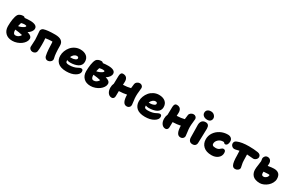

<svg xmlns="http://www.w3.org/2000/svg" viewBox="204 -2332 5968 3921"><g transform="rotate(30 3188.0 -371.5)"><path d="M254.9 20Q148.9 20 89.8 -39.8Q30.8 -99.6 30.8 -198.2Q30.8 -278.8 43 -359.4Q55.2 -439.9 83 -484.9Q96.2 -506.3 129.2 -520.3Q162.1 -534.2 196.8 -534.2Q229.5 -534.2 242.2 -511.2Q302.2 -520 370.1 -520Q448.7 -520 492.4 -496.3Q536.1 -472.7 536.1 -425.8Q536.1 -389.6 510.5 -354.2Q484.9 -318.8 439 -290Q547.9 -263.7 547.9 -193.8Q547.9 -155.8 522.7 -116.7Q497.6 -77.6 457.5 -47.9Q417.5 -18.1 363.3 1Q309.1 20 254.9 20ZM312 -397Q272 -397 231 -384.8Q215.3 -335.4 209 -299.8Q237.8 -303.2 272.5 -316.9Q307.1 -330.6 331.5 -348.1Q356 -365.7 356 -378.9Q356 -397 312 -397ZM196.8 -190.9Q196.8 -154.8 211.9 -131.3Q227.1 -107.9 257.8 -107.9Q293 -107.9 323.7 -128.2Q354.5 -148.4 371.1 -182.1Q340.8 -190.4 288.3 -198.7Q235.8 -207 196.8 -210Z M1077.6 9.8Q1054.2 9.8 1034.2 -7.1Q1014.2 -23.9 1006.8 -50.8Q999 -78.6 993.4 -125Q987.8 -171.4 985.8 -205.6Q983.9 -239.7 982.2 -289.8Q980.5 -339.8 980 -346.2Q978 -367.7 976.1 -377H942.9Q896 -377 814.9 -363.8Q821.8 -309.1 821.8 -214.8Q821.8 -98.1 813 -53.2Q807.6 -25.9 783.7 -8.5Q759.8 8.8 726.1 8.8Q692.9 8.8 668.5 -13.7Q644 -36.1 644 -66.9Q644 -87.4 647.9 -147.9Q651.9 -208.5 651.9 -234.9Q651.9 -277.8 644.8 -342Q637.7 -406.2 637.7 -437Q637.7 -457 653.3 -477.1Q668.9 -497.1 692.9 -503.9Q774.4 -529.8 952.6 -529.8Q1150.9 -529.8 1150.9 -384.8Q1150.9 -184.1 1174.8 -101.1Q1178.7 -85.4 1178.7 -76.2Q1178.7 -40 1148.7 -15.1Q1118.7 9.8 1077.6 9.8Z M1520.5 9.8Q1453.1 9.8 1401.9 -6.3Q1350.6 -22.5 1319.3 -52.2Q1288.1 -82 1272.5 -121.6Q1256.8 -161.1 1256.8 -210Q1256.8 -265.6 1278.1 -321.3Q1299.3 -377 1336.9 -422.4Q1374.5 -467.8 1431.6 -496.3Q1488.8 -524.9 1554.7 -524.9Q1647 -524.9 1702.4 -479.2Q1757.8 -433.6 1757.8 -349.1Q1757.8 -307.1 1737.3 -275.1Q1716.8 -243.2 1680.4 -224.1Q1644 -205.1 1598.4 -195.6Q1552.7 -186 1498.5 -186Q1458.5 -186 1425.8 -201.2V-187Q1425.8 -157.2 1443.8 -144.5Q1461.9 -131.8 1507.8 -131.8Q1561.5 -131.8 1606.2 -142.3Q1650.9 -152.8 1674.1 -165.5Q1697.3 -178.2 1720.9 -188.7Q1744.6 -199.2 1761.7 -199.2Q1804.7 -199.2 1804.7 -145Q1804.7 -84.5 1724.9 -37.4Q1645 9.8 1520.5 9.8ZM1557.6 -374Q1521.5 -374 1492.2 -349.4Q1462.9 -324.7 1444.8 -283.2Q1469.2 -280.8 1479.5 -280.8Q1523.4 -280.8 1561 -297.4Q1598.6 -314 1598.6 -337.9Q1598.6 -374 1557.6 -374Z M2098.1 20Q1992.2 20 1933.1 -39.8Q1874 -99.6 1874 -198.2Q1874 -278.8 1886.2 -359.4Q1898.4 -439.9 1926.3 -484.9Q1939.5 -506.3 1972.4 -520.3Q2005.4 -534.2 2040 -534.2Q2072.8 -534.2 2085.4 -511.2Q2145.5 -520 2213.4 -520Q2292 -520 2335.7 -496.3Q2379.4 -472.7 2379.4 -425.8Q2379.4 -389.6 2353.8 -354.2Q2328.1 -318.8 2282.2 -290Q2391.1 -263.7 2391.1 -193.8Q2391.1 -155.8 2366 -116.7Q2340.8 -77.6 2300.8 -47.9Q2260.7 -18.1 2206.5 1Q2152.3 20 2098.1 20ZM2155.3 -397Q2115.2 -397 2074.2 -384.8Q2058.6 -335.4 2052.2 -299.8Q2081.1 -303.2 2115.7 -316.9Q2150.4 -330.6 2174.8 -348.1Q2199.2 -365.7 2199.2 -378.9Q2199.2 -397 2155.3 -397ZM2040 -190.9Q2040 -154.8 2055.2 -131.3Q2070.3 -107.9 2101.1 -107.9Q2136.2 -107.9 2167 -128.2Q2197.8 -148.4 2214.4 -182.1Q2184.1 -190.4 2131.6 -198.7Q2079.1 -207 2040 -210Z M2593.3 11.2Q2539.1 11.2 2504.2 -35.2Q2469.2 -81.5 2469.2 -157.2Q2469.2 -213.4 2491.2 -259.8Q2491.7 -283.7 2493.4 -346.9Q2495.1 -410.2 2495.1 -440.9Q2495.1 -480 2509.5 -504.9Q2523.9 -529.8 2556.2 -529.8Q2611.8 -529.8 2639.4 -498Q2667 -466.3 2667 -409.2Q2667 -373 2664.1 -333Q2766.1 -336.4 2841.3 -356.9Q2847.7 -430.7 2854 -462.9Q2859.9 -493.2 2888.2 -513.7Q2916.5 -534.2 2951.2 -534.2Q2981 -534.2 3002.9 -513.7Q3024.9 -493.2 3024.9 -465.8Q3024.9 -447.3 3017.1 -383.3Q3009.3 -319.3 3009.3 -268.1Q3009.3 -217.3 3019.3 -154.8Q3029.3 -92.3 3029.3 -66.9Q3029.3 -34.2 3006.3 -11.5Q2983.4 11.2 2946.3 11.2Q2840.3 11.2 2836.9 -201.2Q2758.8 -183.6 2655.3 -180.2Q2653.3 -115.7 2653.3 -57.1Q2653.3 -27.8 2636.5 -8.3Q2619.6 11.2 2593.3 11.2Z M3375.5 9.8Q3308.1 9.8 3256.8 -6.3Q3205.6 -22.5 3174.3 -52.2Q3143.1 -82 3127.4 -121.6Q3111.8 -161.1 3111.8 -210Q3111.8 -265.6 3133.1 -321.3Q3154.3 -377 3191.9 -422.4Q3229.5 -467.8 3286.6 -496.3Q3343.8 -524.9 3409.7 -524.9Q3502 -524.9 3557.4 -479.2Q3612.8 -433.6 3612.8 -349.1Q3612.8 -307.1 3592.3 -275.1Q3571.8 -243.2 3535.4 -224.1Q3499 -205.1 3453.4 -195.6Q3407.7 -186 3353.5 -186Q3313.5 -186 3280.8 -201.2V-187Q3280.8 -157.2 3298.8 -144.5Q3316.9 -131.8 3362.8 -131.8Q3416.5 -131.8 3461.2 -142.3Q3505.9 -152.8 3529.1 -165.5Q3552.2 -178.2 3575.9 -188.7Q3599.6 -199.2 3616.7 -199.2Q3659.7 -199.2 3659.7 -145Q3659.7 -84.5 3579.8 -37.4Q3500 9.8 3375.5 9.8ZM3412.6 -374Q3376.5 -374 3347.2 -349.4Q3317.9 -324.7 3299.8 -283.2Q3324.2 -280.8 3334.5 -280.8Q3378.4 -280.8 3416 -297.4Q3453.6 -314 3453.6 -337.9Q3453.6 -374 3412.6 -374Z M3860.8 11.2Q3806.6 11.2 3771.7 -35.2Q3736.8 -81.5 3736.8 -157.2Q3736.8 -213.4 3758.8 -259.8Q3759.3 -283.7 3761 -346.9Q3762.7 -410.2 3762.7 -440.9Q3762.7 -480 3777.1 -504.9Q3791.5 -529.8 3823.7 -529.8Q3879.4 -529.8 3907 -498Q3934.6 -466.3 3934.6 -409.2Q3934.6 -373 3931.6 -333Q4033.7 -336.4 4108.9 -356.9Q4115.2 -430.7 4121.6 -462.9Q4127.4 -493.2 4155.8 -513.7Q4184.1 -534.2 4218.8 -534.2Q4248.5 -534.2 4270.5 -513.7Q4292.5 -493.2 4292.5 -465.8Q4292.5 -447.3 4284.7 -383.3Q4276.9 -319.3 4276.9 -268.1Q4276.9 -217.3 4286.9 -154.8Q4296.9 -92.3 4296.9 -66.9Q4296.9 -34.2 4273.9 -11.5Q4251 11.2 4213.9 11.2Q4107.9 11.2 4104.5 -201.2Q4026.4 -183.6 3922.9 -180.2Q3920.9 -115.7 3920.9 -57.1Q3920.9 -27.8 3904.1 -8.3Q3887.2 11.2 3860.8 11.2Z M4509.3 -574.2Q4454.1 -574.2 4420.2 -601.8Q4386.2 -629.4 4386.2 -670.9Q4386.2 -714.8 4416 -739Q4445.8 -763.2 4495.1 -763.2Q4544.9 -763.2 4576.2 -731.2Q4607.4 -699.2 4607.4 -662.1Q4607.4 -626 4583 -600.1Q4558.6 -574.2 4509.3 -574.2ZM4496.6 9.8Q4448.7 9.8 4425 -20.5Q4401.4 -50.8 4401.4 -98.1Q4401.4 -188 4398.9 -271.7Q4396.5 -355.5 4396.5 -386.2Q4396.5 -444.3 4424.8 -480.7Q4453.1 -517.1 4512.2 -517.1Q4595.7 -517.1 4597.2 -415Q4597.7 -381.3 4592.5 -246.1Q4587.4 -110.8 4587.4 -79.1Q4587.4 -39.1 4564.7 -14.6Q4542 9.8 4496.6 9.8Z M4944.3 8.8Q4819.8 8.8 4752 -54.2Q4684.1 -117.2 4684.1 -220.2Q4684.1 -303.2 4731.4 -373.8Q4778.8 -444.3 4858.2 -484.6Q4937.5 -524.9 5029.3 -524.9Q5080.6 -524.9 5110.8 -498Q5141.1 -471.2 5141.1 -423.8Q5141.1 -380.4 5123.5 -352.3Q5106 -324.2 5076.2 -324.2Q5067.9 -324.2 5062 -327.1Q5056.2 -330.1 5052.7 -334.5Q5049.3 -338.9 5045.7 -343Q5042 -347.2 5035.4 -350.1Q5028.8 -353 5019 -353Q4952.6 -353 4906.5 -310.8Q4860.4 -268.6 4860.4 -215.8Q4860.4 -203.6 4863.3 -195.1Q4866.2 -186.5 4874.8 -178.5Q4883.3 -170.4 4900.9 -166.3Q4918.5 -162.1 4945.3 -162.1Q4973.1 -162.1 4994.1 -168.9Q5015.1 -175.8 5027.3 -185.3Q5039.6 -194.8 5049.8 -204.6Q5060.1 -214.4 5072.3 -221.2Q5084.5 -228 5099.1 -228Q5126.5 -228 5139.4 -210.9Q5152.3 -193.8 5152.3 -158.2Q5152.3 -85.9 5094 -38.6Q5035.6 8.8 4944.3 8.8Z M5506.8 12.2Q5481.4 12.2 5464.6 2.7Q5447.8 -6.8 5434.6 -29.8Q5402.8 -86.4 5402.8 -255.9Q5402.8 -294.4 5398.4 -356.9Q5379.9 -353 5356.4 -346.9Q5333 -340.8 5317.1 -337.4Q5301.3 -334 5287.6 -334Q5253.9 -334 5227.8 -359.1Q5201.7 -384.3 5201.7 -418.9Q5201.7 -469.7 5253.4 -490.2Q5352.1 -533.2 5524.4 -533.2Q5639.2 -533.2 5734.4 -518.1Q5769.5 -512.7 5790 -493.2Q5810.5 -473.6 5810.5 -442.9Q5810.5 -410.6 5783.4 -383.8Q5756.3 -356.9 5719.7 -356.9Q5707 -356.9 5654.1 -361.8Q5601.1 -366.7 5569.8 -368.2Q5573.7 -274.4 5573.7 -222.2Q5573.7 -178.7 5586.2 -129.2Q5598.6 -79.6 5598.6 -66.9Q5598.6 -34.7 5569.3 -11.2Q5540 12.2 5506.8 12.2Z M6085.4 9.8Q6025.4 9.8 5981.2 -5.9Q5937 -21.5 5912.4 -49.3Q5887.7 -77.1 5876.2 -110.6Q5864.7 -144 5864.7 -184.1Q5864.7 -227.5 5876.2 -298.6Q5887.7 -369.6 5887.7 -392.1Q5887.7 -404.8 5883.5 -423.3Q5879.4 -441.9 5879.4 -450.2Q5879.4 -484.4 5903.1 -510.3Q5926.8 -536.1 5963.4 -536.1Q6003.4 -536.1 6029.1 -508.3Q6054.7 -480.5 6054.7 -431.2Q6054.7 -405.3 6051.8 -377Q6148.4 -393.1 6194.3 -393.1Q6349.6 -393.1 6349.6 -238.8Q6349.6 -191.9 6325 -145.8Q6300.3 -99.6 6262.2 -65.9Q6224.1 -32.2 6176.8 -11.2Q6129.4 9.8 6085.4 9.8ZM6036.6 -229Q6036.6 -225.6 6036.4 -217Q6036.1 -208.5 6036.4 -203.9Q6036.6 -199.2 6036.9 -191.2Q6037.1 -183.1 6038.6 -178.5Q6040 -173.8 6042.2 -167.5Q6044.4 -161.1 6048.1 -157.5Q6051.8 -153.8 6056.9 -150.1Q6062 -146.5 6069.6 -144.8Q6077.1 -143.1 6086.4 -143.1Q6118.7 -143.1 6148.2 -168.9Q6177.7 -194.8 6177.7 -231Q6177.7 -238.8 6142.6 -238.8Q6114.3 -238.8 6036.6 -231.9Z"/></g></svg>

Font: Shantell Sans Normal
Style: Regular
Weight: 800
Designer: Stephen Nixon, Anya Danilova, Shantell Martin
Foundry: Arrow Type
Version: Version 1.006;[559af2be0]